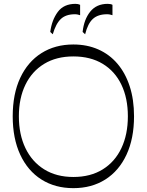

<svg xmlns="http://www.w3.org/2000/svg" viewBox="-20 -969 762 997"><path d="M361 8Q266 8 195 -37Q124 -82 85 -166Q46 -250 46 -365Q46 -481 85 -564.5Q124 -648 195 -693Q266 -738 361 -738Q432 -738 490 -712.5Q548 -687 589.5 -638.5Q631 -590 653.5 -521Q676 -452 676 -365Q676 -250 637 -166Q598 -82 527 -37Q456 8 361 8ZM361 -50Q450 -50 513.5 -89.5Q577 -129 610.5 -200Q644 -271 644 -365Q644 -459 610.5 -529Q577 -599 513.5 -637.5Q450 -676 361 -676Q273 -676 209.5 -637.5Q146 -599 112 -529Q78 -459 78 -365Q78 -271 112 -200Q146 -129 209.5 -89.5Q273 -50 361 -50ZM254 -791 241 -803Q249 -865 280 -907Q311 -949 372 -949Q386 -949 396 -944V-890Q390 -892 383.5 -893.5Q377 -895 369 -895Q322 -895 296 -870.5Q270 -846 254 -791ZM422 -791 409 -803Q416 -868 448.5 -908.5Q481 -949 539 -949Q555 -949 564 -944V-890Q558 -892 551 -893.5Q544 -895 536 -895Q489 -895 462.5 -871Q436 -847 422 -791Z"/></svg>

Font: Savate ExtraLight
Style: Regular
Weight: 200
Designer: Max Esnée
Foundry: Plomb Type
Version: Version 2.000